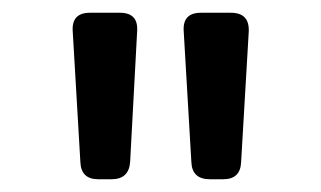

<svg xmlns="http://www.w3.org/2000/svg" viewBox="-20 -765 504 301"><path d="M134 -484Q107 -484 106 -511L94 -716Q92 -745 121 -745H168Q197 -745 195 -716L184 -511Q182 -484 155 -484ZM309 -484Q281 -484 280 -511L268 -716Q266 -745 295 -745H342Q371 -745 370 -716L358 -511Q357 -484 330 -484Z"/></svg>

Font: Pitagon Sans Text SemiBold
Style: Regular
Weight: 600
Designer: Travis Tran
Foundry: Pitagon
Version: Version 1.001; ttfautohint (v1.8.4.7-5d5b);gftools[0.9.26]